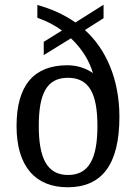

<svg xmlns="http://www.w3.org/2000/svg" viewBox="-20 -782 576 812"><path d="M266 10C411 10 485 -86 485 -288C485 -450 426 -577 339 -655L418 -705V-762L299 -687C249 -722 195 -745 138 -761V-707C175 -694 212 -675 242 -653L165 -605V-549L280 -620C326 -577 358 -525 373 -473C344 -493 307 -506 265 -506C124 -506 50 -422 50 -249C50 -78 130 10 266 10ZM268 -42C179 -42 144 -113 144 -249C144 -385 177 -453 267 -453C358 -453 392 -385 392 -249C392 -113 357 -42 268 -42Z"/></svg>

Font: Noto Serif Georgian SemiCondensed
Style: Regular
Weight: 400
Width: 4
Designer: Monotype Design Team, Akaki Razmadze
Foundry: Google LLC
Version: Version 2.003